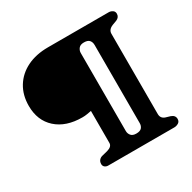

<svg xmlns="http://www.w3.org/2000/svg" viewBox="-155 -857 1016 1014"><g transform="rotate(-30 353.0 -350.0)"><path d="M627.5 0H224.5Q212.5 0 204.2 -6.8Q196 -13.5 196 -25Q196 -39.5 203.8 -48.5Q211.5 -57.5 223.5 -60.5L257.5 -69Q289.5 -78 289.5 -100.5V-295.5Q275.5 -293 262.5 -290.8Q249.5 -288.5 234.5 -288.5Q134.5 -288.5 76.5 -340.8Q18.5 -393 18.5 -482.5Q18.5 -548 48.5 -597Q78.5 -646 133 -673Q187.5 -700 261.5 -700H631Q643.5 -700 654.2 -693Q665 -686 665 -672Q665 -651 643.5 -641.5L616.5 -631.5Q587 -619.5 587 -594.5V-105Q587 -77.5 613.5 -69L640.5 -61Q665 -52.5 665 -30.5Q665 -14.5 652.8 -7.2Q640.5 0 627.5 0ZM480.5 -111V-587.5Q480.5 -605 471 -616.2Q461.5 -627.5 438 -627.5Q415.5 -627.5 405.8 -615Q396 -602.5 396 -587.5V-111Q396 -96 405.8 -84Q415.5 -72 438 -72Q461.5 -72 471 -83.2Q480.5 -94.5 480.5 -111Z"/></g></svg>

Font: Fraunces 9pt
Style: Bold
Weight: 700
Version: Version 1.000;[b76b70a41]